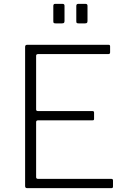

<svg xmlns="http://www.w3.org/2000/svg" viewBox="-20 -974 656 994"><path d="M110 -731Q110 -742 120 -742H543Q550 -742 550 -734V-703Q550 -694 541 -694H177Q167 -694 167 -685V-407Q167 -399 177 -399H459Q467 -399 467 -391V-359Q467 -355 465.5 -353Q464 -351 458 -351H177Q167 -351 167 -342V-57Q167 -48 177 -48H556Q565 -48 565 -40V-8Q565 -4 563 -2Q561 0 557 0H120Q110 0 110 -11V-731ZM314 -944V-866Q314 -859 311.5 -856Q309 -853 301 -853H268Q260 -853 258 -855.5Q256 -858 256 -864V-943Q256 -954 265 -954H304Q314 -954 314 -944ZM433 -944V-866Q433 -859 430.5 -856Q428 -853 420 -853H387Q379 -853 377 -855.5Q375 -858 375 -864V-943Q375 -954 385 -954H423Q433 -954 433 -944Z"/></svg>

Font: Libre Franklin Thin ExtraLight
Style: Regular
Weight: 250
Version: Version 3.000